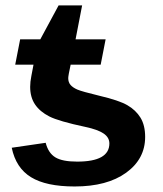

<svg xmlns="http://www.w3.org/2000/svg" viewBox="-20 -672 596 702"><path d="M102.5 -435.5H35.6L53.7 -528.3H127.4L194.3 -652.3H280.3L256.3 -528.3H366.2L348.1 -435.5H238.3Q229.5 -395.5 229.5 -386.2Q229.5 -371.1 238 -361.3Q246.6 -351.6 262.9 -344.5Q279.3 -337.4 343.8 -321.8Q414.6 -305.2 445.6 -287.4Q476.6 -269.5 493.7 -241.7Q510.7 -213.9 510.7 -171.4Q510.7 -90.8 441.2 -40.5Q371.6 9.8 252.9 9.8Q148.4 9.8 93.3 -24.2Q38.1 -58.1 22.9 -131.8L147 -149.9Q156.7 -112.3 182.4 -96.7Q208 -81.1 262.2 -81.1Q379.9 -81.1 379.9 -147.5Q379.9 -169.4 358.9 -183.8Q337.9 -198.2 292 -208Q195.3 -228.5 160.6 -246.1Q126 -263.7 108.2 -290Q90.3 -316.4 90.3 -354.5Q90.3 -372.6 94.7 -394.5Z"/></svg>

Font: Liberation Sans
Style: Bold Italic
Weight: 700
Italic angle: -12°
Designer: Steve Matteson
Foundry: Ascender Corporation
Version: Version 2.1.5